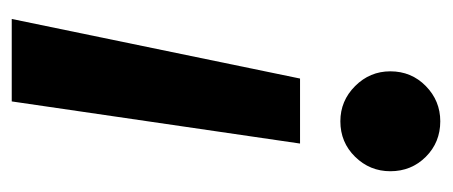

<svg xmlns="http://www.w3.org/2000/svg" viewBox="-236 -376 752 319"><g transform="rotate(90 139.5 -217.0)"><path d="M12 139 111 -340H219L149 139ZM182 -407Q148 -407 123.5 -431.5Q99 -456 99 -490Q99 -525 123.5 -549Q148 -573 182 -573Q217 -573 241 -549Q265 -525 265 -490Q265 -456 241 -431.5Q217 -407 182 -407Z"/></g></svg>

Font: Rethink Sans
Style: Bold Italic
Weight: 700
Italic angle: -10°
Designer: The Rethink Sans project authors (Hans Thiessen). DM Sans designed by Colophon Foundry.
Foundry: Rethink Communications LLC
Version: Version 1.001